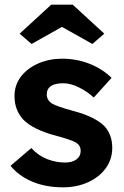

<svg xmlns="http://www.w3.org/2000/svg" viewBox="-20 -791 530 821"><path d="M249 10Q175 10 117.5 -14.5Q60 -39 25 -82L114 -158Q144 -125 182 -110.5Q220 -96 258 -96Q289 -96 307 -109.5Q325 -123 325 -146Q325 -168 307 -180Q289 -192 222 -210Q122 -236 79 -280Q42 -321 42 -380Q42 -428 70 -464Q98 -500 144.5 -520Q191 -540 246 -540Q308 -540 363.5 -518Q419 -496 457 -458L381 -374Q353 -400 317 -417.5Q281 -435 251 -435Q180 -435 180 -387Q180 -364 201 -349Q211 -343 233 -335Q255 -327 292 -317Q387 -292 427 -251Q460 -215 460 -159Q460 -110 432.5 -72Q405 -34 357 -12Q309 10 249 10ZM115 -603 64 -647 199 -771H291L426 -647L375 -603L245 -676Z"/></svg>

Font: Lexend Deca SemiBold
Style: Regular
Weight: 600
Designer: Bonnie Shaver-Troup, Thomas Jockin
Foundry: Lexend
Version: Version 1.008; ttfautohint (v1.8.4.7-5d5b)